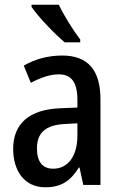

<svg xmlns="http://www.w3.org/2000/svg" viewBox="-20 -786 513 816"><path d="M230 -766H114V-757C140 -717 214 -640 255 -606H321V-618C293 -654 251 -721 230 -766ZM244 -550C183 -550 127 -534 81 -507L111 -434C153 -456 192 -470 230 -470C283 -470 309 -437 309 -360V-329L237 -326C106 -321 36 -262 36 -153C36 -60 84 10 172 10C240 10 280 -17 315 -74H318L334 0H407V-363C407 -486 356 -550 244 -550ZM256 -259 309 -262V-210C309 -120 267 -69 206 -69C163 -69 137 -96 137 -155C137 -220 172 -255 256 -259Z"/></svg>

Font: Noto Sans Thai Cond Med
Style: Regular
Weight: 500
Width: 3
Designer: Monotype Design Team
Foundry: Monotype Imaging Inc.
Version: Version 2.002